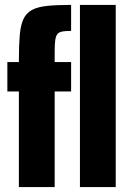

<svg xmlns="http://www.w3.org/2000/svg" viewBox="-20 -763 523 783"><path d="M57 0V-390H10V-510H57V-517Q57 -578 60.5 -619Q64 -660 75.5 -685Q87 -710 110.5 -722.5Q134 -735 172.5 -739Q211 -743 270 -743V-637Q247 -637 234 -634.5Q221 -632 214.5 -624.5Q208 -617 205.5 -600.5Q203 -584 203 -556V-510H270V-390H203V0ZM306 0V-743H452V0Z"/></svg>

Font: Saira ExtraCondensed Black
Style: Regular
Weight: 900
Width: 2
Designer: Hector Gatti with collaboration of the Omnibus-Type team
Foundry: Omnibus-Type
Version: Version 1.101